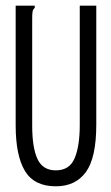

<svg xmlns="http://www.w3.org/2000/svg" viewBox="-20 -643 390 674"><path d="M176 11Q100 11 67.5 -43Q35 -97 35 -203V-623H102V-616Q96 -610 94.5 -603Q93 -596 93 -579V-202Q93 -125 111.5 -85Q130 -45 176 -45Q224 -45 242 -87.5Q260 -130 260 -205V-623H318V-206Q318 -89 281.5 -39Q245 11 176 11Z"/></svg>

Font: Inconsolata ExtraCondensed
Style: Regular
Weight: 400
Width: 2
Monospace: yes
Designer: Raph Levien, Cyreal, Brenton Simpson
Foundry: Raph Levien, Cyreal, Google
Version: Version 3.001; ttfautohint (v1.8.2.53-6de2)